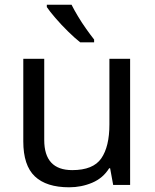

<svg xmlns="http://www.w3.org/2000/svg" viewBox="-20 -786 658 816"><path d="M533 -536V0H461L448 -71H444Q418 -29 372 -9.5Q326 10 274 10Q177 10 128 -36.5Q79 -83 79 -185V-536H168V-191Q168 -63 287 -63Q376 -63 410.5 -113Q445 -163 445 -257V-536ZM284 -766Q295 -744 311.5 -716.5Q328 -689 346.5 -663Q365 -637 380 -618V-606H321Q298 -624 269 -652.5Q240 -681 215.5 -709.5Q191 -738 179 -756V-766Z"/></svg>

Font: Noto Sans Old Turkic
Style: Regular
Weight: 400
Designer: Monotype Design Team
Foundry: Monotype Imaging Inc.
Version: Version 2.003; ttfautohint (v1.8.4.7-5d5b)